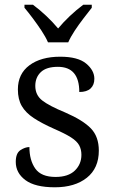

<svg xmlns="http://www.w3.org/2000/svg" viewBox="-20 -786 486 816"><path d="M213 10Q129 10 88 -20.5Q47 -51 47 -98Q47 -135 67 -148Q87 -161 105 -161Q105 -105 130 -69.5Q155 -34 216 -34Q270 -34 298 -61Q326 -88 326 -128Q326 -151 316.5 -168.5Q307 -186 282 -202Q257 -218 211 -238Q157 -262 123 -284.5Q89 -307 72.5 -335.5Q56 -364 56 -406Q56 -472 105 -508.5Q154 -545 236 -545Q311 -545 346 -516Q381 -487 381 -451Q381 -425 365 -410Q349 -395 317 -395Q317 -502 226 -502Q177 -502 153.5 -479.5Q130 -457 130 -421Q130 -382 159.5 -359Q189 -336 257 -308Q333 -275 366.5 -240Q400 -205 400 -146Q400 -71 349 -30.5Q298 10 213 10ZM184 -606Q174 -629 156.5 -655.5Q139 -682 119.5 -708Q100 -734 84 -753V-766H120Q180 -721 227 -665Q273 -720 334 -766H370V-753Q355 -734 335 -708Q315 -682 297.5 -655.5Q280 -629 270 -606Z"/></svg>

Font: Noto Serif Hentaigana
Style: Regular
Weight: 400
Designer: Kazuhiro Yamada
Foundry: nipponia
Version: Version 1.000; ttfautohint (v1.8.4.7-5d5b)